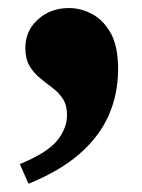

<svg xmlns="http://www.w3.org/2000/svg" viewBox="-20 -229 352 477"><path d="M50.8 227.5 29.3 178.7Q97.7 150.4 122.1 120.1Q146.5 89.8 146.5 56.6Q146.5 32.2 136.2 16.6Q126 1 110.4 -10.7Q94.7 -22.5 79.1 -35.2Q63.5 -47.9 53.2 -65.4Q43 -83 43 -110.4Q43 -152.3 74.2 -180.7Q105.5 -209 151.4 -209Q180.7 -209 208.5 -194.3Q236.3 -179.7 254.9 -147Q273.4 -114.3 273.4 -57.6Q273.4 3.9 250.5 56.6Q227.5 109.4 178.7 152.3Q129.9 195.3 50.8 227.5Z"/></svg>

Font: Crimson Pro Black
Style: Regular
Weight: 900
Designer: Jacques Le Bailly
Foundry: Baron von Fonthausen
Version: Version 1.003